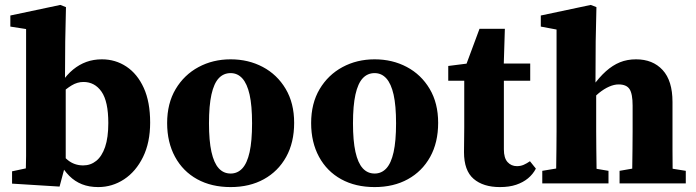

<svg xmlns="http://www.w3.org/2000/svg" viewBox="-20 -745 2827 780"><path d="M29 1V-49L85 -61Q86 -85 86 -111.5Q86 -138 86 -164Q86 -190 86 -211V-627L22 -637V-682L225 -725L248 -716L245 -577L244 -421L247 -410V-80L246 -77L222 13ZM379 15Q342 15 313 3.5Q284 -8 261.5 -30.5Q239 -53 220 -87H190L198 -156Q228 -117 255 -95Q282 -73 318 -73Q348 -73 371 -91.5Q394 -110 407 -148Q420 -186 420 -245Q420 -333 392.5 -372.5Q365 -412 319 -412Q294 -412 271 -398Q248 -384 228.5 -365Q209 -346 191 -328L184 -410H230Q252 -442 277 -462.5Q302 -483 331 -493.5Q360 -504 394 -504Q449 -504 493.5 -474.5Q538 -445 564 -388Q590 -331 590 -247Q590 -166 561 -107Q532 -48 484 -16.5Q436 15 379 15Z M917 15Q839 15 781 -17Q723 -49 691 -108Q659 -167 659 -245Q659 -325 693.5 -383Q728 -441 786.5 -472.5Q845 -504 917 -504Q989 -504 1047.5 -473Q1106 -442 1140.5 -384Q1175 -326 1175 -246Q1175 -166 1142.5 -107.5Q1110 -49 1052 -17Q994 15 917 15ZM917 -40Q945 -40 964.5 -61Q984 -82 994 -127Q1004 -172 1004 -244Q1004 -316 994 -360.5Q984 -405 964.5 -426.5Q945 -448 917 -448Q888 -448 868.5 -427Q849 -406 839 -361Q829 -316 829 -244Q829 -173 839 -128Q849 -83 868.5 -61.5Q888 -40 917 -40Z M1502 15Q1424 15 1366 -17Q1308 -49 1276 -108Q1244 -167 1244 -245Q1244 -325 1278.5 -383Q1313 -441 1371.5 -472.5Q1430 -504 1502 -504Q1574 -504 1632.5 -473Q1691 -442 1725.5 -384Q1760 -326 1760 -246Q1760 -166 1727.5 -107.5Q1695 -49 1637 -17Q1579 15 1502 15ZM1502 -40Q1530 -40 1549.5 -61Q1569 -82 1579 -127Q1589 -172 1589 -244Q1589 -316 1579 -360.5Q1569 -405 1549.5 -426.5Q1530 -448 1502 -448Q1473 -448 1453.5 -427Q1434 -406 1424 -361Q1414 -316 1414 -244Q1414 -173 1424 -128Q1434 -83 1453.5 -61.5Q1473 -40 1502 -40Z M1948 -417V-487H2134V-417ZM2011 15Q1943 15 1904 -18.5Q1865 -52 1865 -127Q1865 -153 1865.5 -176Q1866 -199 1866 -227V-417H1801V-477L1919 -492L1863 -453L1928 -628H2031L2026 -466L2027 -449V-138Q2027 -103 2042 -86.5Q2057 -70 2080 -70Q2095 -70 2107.5 -75.5Q2120 -81 2133 -90L2157 -60Q2145 -37 2125 -20.5Q2105 -4 2077 5.5Q2049 15 2011 15Z M2183 0V-51L2279 -67H2357L2452 -51V0ZM2239 0Q2239 -25 2239.5 -62.5Q2240 -100 2240.5 -140Q2241 -180 2241 -212V-625L2177 -637V-682L2380 -725L2403 -716L2400 -577L2399 -382L2402 -371V-212Q2402 -180 2402.5 -140Q2403 -100 2403.5 -62.5Q2404 -25 2405 0ZM2497 0V-51L2589 -67H2666L2766 -51V0ZM2548 0Q2548 -25 2548.5 -62Q2549 -99 2549.5 -139Q2550 -179 2550 -212V-316Q2550 -364 2537.5 -383Q2525 -402 2493 -402Q2475 -402 2454.5 -393Q2434 -384 2413 -367Q2392 -350 2371 -327L2362 -392H2386Q2414 -431 2441.5 -455.5Q2469 -480 2498.5 -492Q2528 -504 2564 -504Q2632 -504 2672 -460.5Q2712 -417 2712 -331V-212Q2712 -179 2712 -139Q2712 -99 2712.5 -62Q2713 -25 2714 0Z"/></svg>

Font: Source Serif 4 18pt
Style: Bold
Weight: 700
Designer: Frank Grießhammer
Foundry: Adobe Systems Incorporated
Version: Version 4.004;hotconv 1.0.116;makeotfexe 2.5.65601